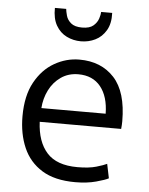

<svg xmlns="http://www.w3.org/2000/svg" viewBox="-54 -792 659 848"><g transform="rotate(5 276.0 -368.5)"><path d="M311 11Q220 11 163.5 -24Q107 -59 80.5 -120Q54 -181 54 -259Q54 -350 87 -410Q120 -470 172.5 -500Q225 -530 283 -530Q380 -530 437.5 -467.5Q495 -405 495 -275Q495 -268 494.5 -258.5Q494 -249 493 -241H132Q136 -153 179.5 -104.5Q223 -56 315 -56Q366 -56 398.5 -65.5Q431 -75 445 -82L458 -19Q444 -11 403.5 0Q363 11 311 11ZM134 -302H419Q418 -378 383 -421.5Q348 -465 284 -465Q240 -465 207 -442Q174 -419 155.5 -382Q137 -345 134 -302ZM282 -611Q248 -611 218.5 -625.5Q189 -640 171.5 -670.5Q154 -701 155 -748H205Q206 -737 211 -718.5Q216 -700 232.5 -686Q249 -672 282 -672Q315 -672 331.5 -686Q348 -700 354 -718.5Q360 -737 360 -748H409Q411 -701 393 -670.5Q375 -640 345.5 -625.5Q316 -611 282 -611Z"/></g></svg>

Font: Ubuntu Sans
Style: Regular
Weight: 400
Designer: Dalton Maag Ltd
Foundry: Dalton Maag Ltd
Version: Version 1.006; ttfautohint (v1.8.4.7-5d5b)